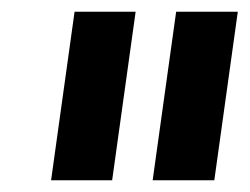

<svg xmlns="http://www.w3.org/2000/svg" viewBox="-20 -717 425 327"><path d="M67 -410H171L211 -697H107ZM240 -410H345L385 -697H280Z"/></svg>

Font: HK Grotesk
Style: Bold Italic
Weight: 700
Italic angle: -16°
Designer: Alfredo Marco Pradil
Foundry: Hanken Design Co.
Version: Version 3.001;FEAKit 1.0